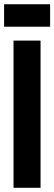

<svg xmlns="http://www.w3.org/2000/svg" viewBox="-36 -893 259 913"><path d="M28.3 0V-700H156.8V0ZM-16.5 -766V-872.8H202.3V-766Z"/></svg>

Font: Georama ExtraCondensed Thin
Style: Regular
Weight: 100
Width: 2
Designer: Jean-Baptiste Levee
Foundry: Production Type
Version: Version 1.001